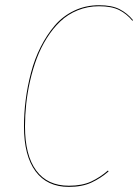

<svg xmlns="http://www.w3.org/2000/svg" viewBox="-20 -710 532 739"><path d="M361.3 -689.9Q410.2 -689.9 439.9 -674.8Q469.7 -659.7 491.7 -632.8L489.7 -629.9Q467.8 -656.7 438.5 -671.4Q409.2 -686 361.3 -686Q317.4 -686 279.1 -670.4Q240.7 -654.8 212.2 -627.7Q183.6 -600.6 160.4 -563.7Q137.2 -526.9 121.6 -485.4Q106 -443.8 95.7 -398.2Q85.4 -352.5 80.8 -309.1Q76.2 -265.6 76.2 -223.6Q76.2 -112.3 119.4 -53.7Q162.6 4.9 245.1 4.9Q295.9 4.9 330.6 -11.2Q365.2 -27.3 395.5 -53.7L397.9 -50.3Q367.7 -23.9 331.8 -7.3Q295.9 9.3 245.1 9.3Q161.1 9.3 116.7 -50.8Q72.3 -110.8 72.3 -223.6Q72.3 -273.9 78.9 -325.4Q85.4 -377 99.4 -430.2Q113.3 -483.4 136.7 -529.5Q160.2 -575.7 190.9 -611.8Q221.7 -647.9 265.6 -668.9Q309.6 -689.9 361.3 -689.9Z"/></svg>

Font: Fira Sans Compressed Four
Style: Italic
Weight: 100
Width: 3
Italic angle: -8°
Designer: Carrois Corporate & Edenspiekermann AG
Foundry: Carrois Corporate GbR & Edenspiekermann AG
Version: Version 4.203;PS 004.203;hotconv 1.0.88;makeotf.lib2.5.64775